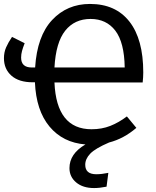

<svg xmlns="http://www.w3.org/2000/svg" viewBox="-20 -721 791 973"><path d="M703 -303H256Q266 -66 444 -66Q496 -66 539 -83Q582 -100 623 -131L671 -73Q607 -18 533 1Q463 31 437.5 57.5Q412 84 412 114Q412 162 468 162Q495 162 529 155L520 225Q485 232 457 232Q400 232 366 203.5Q332 175 332 131Q332 58 413 11Q299 2 231 -79.5Q163 -161 157 -304H146Q76 -304 38 -337.5Q0 -371 0 -426Q0 -456 11 -481Q22 -506 41 -534L105 -502Q96 -479 91.5 -462.5Q87 -446 87 -429Q87 -379 141 -379H158Q168 -538 244 -619.5Q320 -701 436 -701Q566 -701 636 -611.5Q706 -522 706 -354Q706 -330 703 -303ZM612 -379Q610 -506 564.5 -565.5Q519 -625 439 -625Q358 -625 310.5 -565.5Q263 -506 256 -379Z"/></svg>

Font: Fira GO
Style: Regular
Weight: 400
Designer: Carrois Corporate
Foundry: Carrois Corporate GbR
Version: Version 0.300